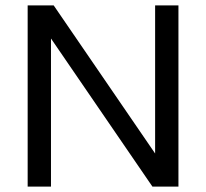

<svg xmlns="http://www.w3.org/2000/svg" viewBox="-20 -688 760 708"><path d="M82 0V-668H178L552 -122V-668H638V0H542L168 -546V0Z"/></svg>

Font: Gantari
Style: Regular
Weight: 400
Designer: Anugrah Pasau
Foundry: Lafontype
Version: Version 1.000; ttfautohint (v1.8.3)